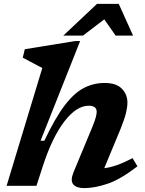

<svg xmlns="http://www.w3.org/2000/svg" viewBox="-20 -955 743 987"><path d="M202 -106.5 167.5 0H14L197.5 -605.5Q188.5 -610 170 -619.8Q151.5 -629.5 131.5 -640.2Q111.5 -651 97 -658.5L107.5 -702L366.5 -744H392L188.5 -231.5H208Q263 -348 312 -412.5Q361 -477 411 -502.8Q461 -528.5 518 -528.5Q577.5 -528.5 606.2 -499.2Q635 -470 635 -427.5Q635 -405.5 627.8 -374.8Q620.5 -344 600 -293L516 -90.5Q546.5 -94 581.2 -106.2Q616 -118.5 661.5 -142L686.5 -100Q599.5 -33 533.2 -10.5Q467 12 412.5 12Q373 12 356.8 -7.2Q340.5 -26.5 357.5 -68.5L454 -300.5Q468 -335 472.5 -352.2Q477 -369.5 477 -380.5Q477 -411.5 436 -411.5Q373.5 -411.5 311.8 -331.8Q250 -252 202 -106.5ZM305.5 -772 478.5 -935H590.5L664 -772H574.5L516 -855.5L406.5 -772Z"/></svg>

Font: Newsreader Caption SemiBold
Style: Italic
Weight: 600
Italic angle: -17°
Designer: Hugues Gentile
Foundry: Production Type
Version: Version 1.001